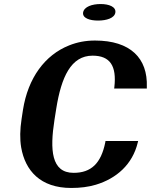

<svg xmlns="http://www.w3.org/2000/svg" viewBox="-20 -922 748 952"><path d="M87 -332C79 -280 78 -233 85 -191C105 -76 180 10 333 10C378 10 418 5 455 -6C558 -37 637 -107 663 -215L665 -223H503L502 -216C481 -112 432 -65 345 -65C234 -65 227 -179 250 -327L259 -384C284 -540 332 -646 439 -646C526 -646 559 -595 547 -490L546 -483H708V-491C713 -633 627 -721 451 -721C405 -721 363 -713 323 -697C202 -649 119 -535 94 -378ZM392 -860C388 -832 425 -820 466 -820C508 -820 548 -832 552 -860C556 -888 521 -902 479 -902C437 -902 397 -889 392 -860Z"/></svg>

Font: Aerodynamic
Style: BdObl
Weight: 500
Designer: Google
Version: Version 2.000980; 2014